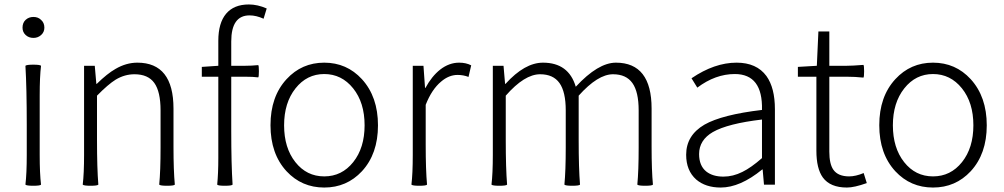

<svg xmlns="http://www.w3.org/2000/svg" viewBox="-20 -828 4501 861"><path d="M129 5Q99 5 94 0Q100 -50 100 -133V-267Q100 -434 94 -533Q99 -538 129 -538Q160 -538 164 -533Q158 -484 158 -400V-266V-133Q158 -50 164 0Q160 5 129 5ZM130 -658Q109 -658 95 -671Q81 -684 81 -704Q81 -726 95 -739Q109 -752 130 -752Q151 -752 164 -739Q179 -726 179 -704Q179 -684 164.5 -671Q150 -658 130 -658Z M386 5Q356 5 351 0Q357 -50 357 -133V-266V-533H405L412 -452H414Q461 -498 498 -519Q546 -547 596 -547Q758 -547 758 -341V-170Q758 -63 764 0Q760 5 729 5Q699 5 694 0Q700 -62 700 -166V-333Q700 -417 672 -456Q644 -495 583 -495Q539 -495 499 -471Q465 -450 415 -399V-199Q415 -74 421 0Q417 5 386 5Z M988 5Q958 5 954 0Q959 -50 959 -121V-242V-484H885V-528L959 -533V-645Q959 -725 994 -766.5Q1029 -808 1096 -808Q1135 -808 1176 -790L1162 -744Q1129 -759 1099 -759Q1017 -759 1017 -642V-533H1078Q1108 -533 1138 -536Q1141 -534 1141 -508.5Q1141 -483 1138 -481Q1116 -484 1078 -484H1017V-242Q1017 -90 1023 0Q1019 5 988 5Z M1434 13Q1333 13 1265 -60Q1193 -138 1193 -266.5Q1193 -395 1265 -473Q1333 -547 1434 -547Q1535 -547 1603 -473Q1675 -394 1675 -266Q1675 -138 1603 -60Q1535 13 1434 13ZM1434 -37Q1513 -37 1564 -101Q1615 -165 1615 -266Q1615 -368 1563.5 -432Q1512 -496 1434 -496Q1356 -496 1305 -431.5Q1254 -367 1254 -266Q1254 -165 1304.5 -101Q1355 -37 1434 -37Z M1860 5Q1830 5 1825 0Q1831 -50 1831 -133V-266V-533H1879L1886 -434H1888Q1916 -486 1954 -516Q1994 -547 2039 -547Q2070 -547 2093 -535L2081 -483Q2058 -492 2032 -492Q1993 -492 1958 -462Q1916 -427 1889 -358V-179Q1889 -66 1895 0Q1891 5 1860 5Z M2219 5Q2189 5 2184 0Q2190 -50 2190 -133V-266V-533H2238L2245 -452H2247Q2333 -547 2415 -547Q2530 -547 2562 -439Q2662 -547 2742 -547Q2902 -547 2902 -341V-170Q2902 -63 2908 0Q2904 5 2873 5Q2843 5 2838 0Q2844 -62 2844 -166V-333Q2844 -416 2816 -455.5Q2788 -495 2729 -495Q2661 -495 2575 -399V-199Q2575 -74 2581 0Q2577 5 2546 5Q2516 5 2511 0Q2517 -62 2517 -166V-333Q2517 -416 2489 -455.5Q2461 -495 2402 -495Q2332 -495 2248 -399V-199Q2248 -74 2254 0Q2250 5 2219 5Z M3212 13Q3144 13 3102 -23Q3057 -63 3057 -134Q3057 -221 3139 -269Q3218 -314 3397 -335Q3401 -496 3275 -496Q3188 -496 3107 -435L3081 -477Q3184 -547 3283 -547Q3373 -547 3417 -487Q3455 -434 3455 -338V-169V0H3406L3400 -68H3398Q3299 13 3212 13ZM3224 -36Q3267 -36 3309 -57Q3348 -76 3397 -119V-205V-292Q3244 -274 3177 -236Q3115 -200 3115 -137Q3115 -85 3147 -59Q3176 -36 3224 -36Z M3778 13Q3703 13 3670 -32Q3641 -72 3641 -152V-484H3558V-528L3643 -533L3650 -687H3699V-533H3776Q3802 -533 3852 -537Q3855 -534 3855 -508.5Q3855 -483 3852 -480Q3814 -484 3776 -484H3699V-316V-148Q3699 -93 3717 -67Q3738 -37 3788 -37Q3817 -37 3853 -52L3867 -7Q3811 13 3778 13Z M4164 13Q4063 13 3995 -60Q3923 -138 3923 -266.5Q3923 -395 3995 -473Q4063 -547 4164 -547Q4265 -547 4333 -473Q4405 -394 4405 -266Q4405 -138 4333 -60Q4265 13 4164 13ZM4164 -37Q4243 -37 4294 -101Q4345 -165 4345 -266Q4345 -368 4293.5 -432Q4242 -496 4164 -496Q4086 -496 4035 -431.5Q3984 -367 3984 -266Q3984 -165 4034.5 -101Q4085 -37 4164 -37Z"/></svg>

Font: GenSekiGothic TW L
Style: Regular
Weight: 300
Version: Version 1.501;PS 1;hotconv 16.6.51;makeotf.lib2.5.65220